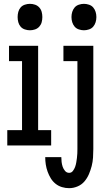

<svg xmlns="http://www.w3.org/2000/svg" viewBox="-20 -759 540 1002"><path d="M136 -601Q123 -601 109.5 -605.5Q96 -610 87.5 -620Q79 -630 75.5 -643Q72 -656 72 -670Q72 -684 75.5 -697Q79 -710 87.5 -720Q96 -730 109.5 -734.5Q123 -739 136 -739Q150 -739 163 -734.5Q176 -730 185 -720Q194 -710 197.5 -697Q201 -684 201 -670Q201 -656 197.5 -643Q194 -630 185 -620Q176 -610 163 -605.5Q150 -601 136 -601ZM247 0H18V-80H95V-440H27V-520H179V-80H247ZM418 -601Q405 -601 391.5 -605.5Q378 -610 369.5 -620Q361 -630 357 -643Q353 -656 353 -670Q353 -684 357 -697Q361 -710 369.5 -720Q378 -730 391.5 -734.5Q405 -739 418 -739Q431 -739 444.5 -734.5Q458 -730 466.5 -720Q475 -710 479 -697Q483 -684 483 -670Q483 -656 479 -643Q475 -630 466.5 -620Q458 -610 444.5 -605.5Q431 -601 418 -601ZM341 223Q322 223 303.5 217.5Q285 212 270 200Q255 188 245 171.5Q235 155 228.5 137Q222 119 219 100Q216 81 216 61H300Q300 74 301.5 86.5Q303 99 307 111Q311 123 319.5 133Q328 143 341 143Q353 143 360.5 133Q368 123 372 112Q376 101 378 89Q380 77 381.5 65.5Q383 54 383.5 42Q384 30 384 19V-440H311V-520H467V19Q467 41 465.5 63.5Q464 86 458.5 107.5Q453 129 444 150Q435 171 420.5 188Q406 205 384.5 214Q363 223 341 223Z"/></svg>

Font: Iosevka Fixed Medium
Style: Regular
Weight: 500
Monospace: yes
Designer: Belleve Invis
Foundry: Belleve Invis
Version: Version 32.3.0